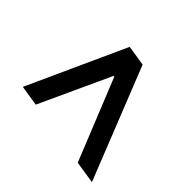

<svg xmlns="http://www.w3.org/2000/svg" viewBox="-120 -706 841 841"><g transform="rotate(-45 300.0 -285.5)"><path d="M21 -31 37 -135 416 -288 417 -293 87 -445 102 -540 557 -333 542 -238Z"/></g></svg>

Font: Nunito Sans 6pt
Style: Bold Italic
Weight: 700
Italic angle: -9°
Version: Version 3.101;gftools[0.9.27]